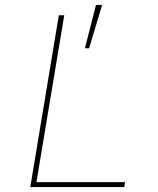

<svg xmlns="http://www.w3.org/2000/svg" viewBox="-20 -760 640 780"><path d="M103 0 219 -698H241L128 -20H488L485 0ZM342 -564H325L370 -740H395Z"/></svg>

Font: IBM Plex Mono Thin
Style: Italic
Weight: 100
Italic angle: -9°
Monospace: yes
Designer: Mike Abbink, Paul van der Laan, Pieter van Rosmalen
Foundry: Bold Monday
Version: Version 2.3